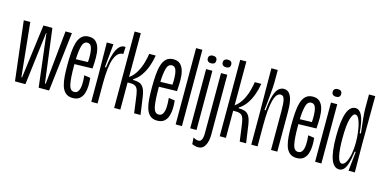

<svg xmlns="http://www.w3.org/2000/svg" viewBox="-77 -1097 3290 1653"><g transform="rotate(15 1567.5 -270.5)"><path d="M71 0 8 -528H66L115 -49H121L183 -528H263L325 -49H332L380 -528H437L375 0H282L225 -472H222L164 0Z M587 10Q546 10 522 -12Q498 -34 487 -71Q476 -108 473 -154.5Q470 -201 470 -250Q470 -309 473.5 -360.5Q477 -412 488.5 -452Q500 -492 524 -514.5Q548 -537 588 -537Q628 -537 650 -515.5Q672 -494 681.5 -458Q691 -422 691 -376Q691 -330 687 -280L527 -276Q527 -268 527 -258Q527 -151 538 -97.5Q549 -44 586 -44Q611 -44 623 -65.5Q635 -87 637 -123.5Q639 -160 634 -205L689 -197Q693 -163 692 -126.5Q691 -90 681 -59Q671 -28 648.5 -9Q626 10 587 10ZM588 -483Q554 -483 542 -437Q530 -391 528 -320L635 -323Q640 -397 630 -440Q620 -483 588 -483Z M751 0V-240L748 -528H807L787 -319H797Q811 -435 838.5 -484Q866 -533 905 -533Q911 -533 914 -532L911 -469H908Q859 -469 833 -400Q807 -331 807 -179V0Z M955 0V-681H1010V-290Q1050 -319 1074 -363Q1098 -407 1110 -452Q1122 -497 1126 -528H1184Q1176 -477 1158.5 -429Q1141 -381 1114 -342.5Q1087 -304 1050 -282V-275Q1080 -275 1103.5 -268Q1127 -261 1143.5 -236Q1160 -211 1168 -155L1190 0H1133L1116 -126Q1111 -168 1104 -193.5Q1097 -219 1081.5 -230.5Q1066 -242 1033 -242H1010V0Z M1340 10Q1299 10 1275 -12Q1251 -34 1240 -71Q1229 -108 1226 -154.5Q1223 -201 1223 -250Q1223 -309 1226.5 -360.5Q1230 -412 1241.5 -452Q1253 -492 1277 -514.5Q1301 -537 1341 -537Q1381 -537 1403 -515.5Q1425 -494 1434.5 -458Q1444 -422 1444 -376Q1444 -330 1440 -280L1280 -276Q1280 -268 1280 -258Q1280 -151 1291 -97.5Q1302 -44 1339 -44Q1364 -44 1376 -65.5Q1388 -87 1390 -123.5Q1392 -160 1387 -205L1442 -197Q1446 -163 1445 -126.5Q1444 -90 1434 -59Q1424 -28 1401.5 -9Q1379 10 1340 10ZM1341 -483Q1307 -483 1295 -437Q1283 -391 1281 -320L1388 -323Q1393 -397 1383 -440Q1373 -483 1341 -483Z M1503 0V-680H1559V0Z M1633 0V-528H1689V0ZM1660 -587Q1644 -587 1633.5 -596Q1623 -605 1623 -621Q1623 -638 1633.5 -646.5Q1644 -655 1660 -655Q1699 -655 1699 -621Q1699 -587 1660 -587Z M1739 140Q1715 140 1685 127L1681 69Q1726 94 1746 78.5Q1766 63 1766 8V-528H1822V8Q1822 63 1802 101.5Q1782 140 1739 140ZM1793 -587Q1777 -587 1766.5 -596Q1756 -605 1756 -621Q1756 -638 1766.5 -646.5Q1777 -655 1793 -655Q1832 -655 1832 -621Q1832 -587 1793 -587Z M1896 0V-681H1951V-290Q1991 -319 2015 -363Q2039 -407 2051 -452Q2063 -497 2067 -528H2125Q2117 -477 2099.5 -429Q2082 -381 2055 -342.5Q2028 -304 1991 -282V-275Q2021 -275 2044.5 -268Q2068 -261 2084.5 -236Q2101 -211 2109 -155L2131 0H2074L2057 -126Q2052 -168 2045 -193.5Q2038 -219 2022.5 -230.5Q2007 -242 1974 -242H1951V0Z M2177 0V-258L2174 -680H2231V-570Q2231 -553 2229 -522.5Q2227 -492 2223.5 -455Q2220 -418 2216.5 -382Q2213 -346 2210 -318H2220Q2228 -408 2243.5 -455Q2259 -502 2280 -519.5Q2301 -537 2324 -537Q2356 -537 2373.5 -515.5Q2391 -494 2398.5 -463Q2406 -432 2407.5 -402Q2409 -372 2409 -356V0H2353V-343Q2353 -377 2351 -409Q2349 -441 2340.5 -461.5Q2332 -482 2310 -482Q2233 -482 2233 -187V0Z M2583 10Q2542 10 2518 -12Q2494 -34 2483 -71Q2472 -108 2469 -154.5Q2466 -201 2466 -250Q2466 -309 2469.5 -360.5Q2473 -412 2484.5 -452Q2496 -492 2520 -514.5Q2544 -537 2584 -537Q2624 -537 2646 -515.5Q2668 -494 2677.5 -458Q2687 -422 2687 -376Q2687 -330 2683 -280L2523 -276Q2523 -268 2523 -258Q2523 -151 2534 -97.5Q2545 -44 2582 -44Q2607 -44 2619 -65.5Q2631 -87 2633 -123.5Q2635 -160 2630 -205L2685 -197Q2689 -163 2688 -126.5Q2687 -90 2677 -59Q2667 -28 2644.5 -9Q2622 10 2583 10ZM2584 -483Q2550 -483 2538 -437Q2526 -391 2524 -320L2631 -323Q2636 -397 2626 -440Q2616 -483 2584 -483Z M2746 0V-528H2802V0ZM2773 -587Q2757 -587 2746.5 -596Q2736 -605 2736 -621Q2736 -638 2746.5 -646.5Q2757 -655 2773 -655Q2812 -655 2812 -621Q2812 -587 2773 -587Z M2962 10Q2913 10 2888.5 -56Q2864 -122 2864 -258Q2864 -537 2964 -537Q2999 -537 3021.5 -492.5Q3044 -448 3053 -337H3064Q3055 -412 3049.5 -467Q3044 -522 3044 -557V-680H3100L3098 -253L3100 0H3044L3062 -173H3053Q3044 -103 3031 -63Q3018 -23 3001 -6.5Q2984 10 2962 10ZM2972 -44Q2992 -44 3008 -72.5Q3024 -101 3033 -146.5Q3042 -192 3042 -241V-262Q3042 -291 3038 -328.5Q3034 -366 3026 -401.5Q3018 -437 3005.5 -460Q2993 -483 2976 -483Q2953 -483 2937 -428.5Q2921 -374 2921 -253Q2921 -155 2933.5 -99.5Q2946 -44 2972 -44Z"/></g></svg>

Font: Bricolage Grotesque 48pt Condensed ExtraLight
Style: Regular
Weight: 200
Width: 3
Designer: Mathieu Triay
Foundry: Atelier Triay
Version: Version 1.000; ttfautohint (v1.8.4.7-5d5b);gftools[0.9.32]